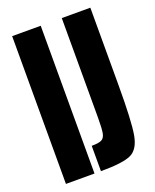

<svg xmlns="http://www.w3.org/2000/svg" viewBox="-131 -764 678 840"><g transform="rotate(-20 208.5 -344.0)"><path d="M29 0V-688H162V0ZM260 -227V-688H393V-328Q393 -160 382 -98Q371 -36 333 -18Q295 0 192 0V-118Q225 -118 238.5 -125Q252 -132 256 -153Q260 -174 260 -227Z"/></g></svg>

Font: Saira Ultra Condensed Black
Style: Regular
Weight: 900
Width: 1
Designer: Hector Gatti with collaboration of the Omnibus-Type team
Foundry: Omnibus-Type
Version: Version 1.001; ttfautohint (v1.8)